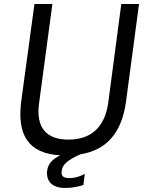

<svg xmlns="http://www.w3.org/2000/svg" viewBox="-20 -762 726 953"><path d="M670 -742H582L517 -250C499 -127 429 -69 319 -69C210 -69 157 -129 174 -250L240 -742H151L86 -264C63 -95 118 0 279 9C234 31 218 56 214 85C208 137 238 171 304 171C341 171 374 163 394 156L401 101C386 109 359 122 324 122C294 122 283 111 286 88C289 54 318 31 379 4C514 -18 584 -108 605 -254Z"/></svg>

Font: Cheyenne Sans
Style: Italic
Weight: 400
Italic angle: -8.13011°
Designer: The Public Sans project authors (U.S. Web Design System), Libre Franklin designed by Pablo Impallari and Rodrigo Fuenzal
Foundry: The Cheyenne Sans Project Authors
Version: Version 2.007